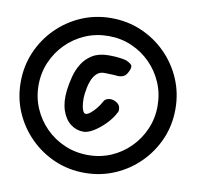

<svg xmlns="http://www.w3.org/2000/svg" viewBox="-96 -935 1191 1133"><g transform="rotate(10 499.5 -368.5)"><path d="M482 95Q386 95 302.5 59Q219 23 155 -41Q91 -105 55 -188.5Q19 -272 19 -368Q19 -464 55 -548Q91 -632 155 -696Q219 -760 302.5 -796Q386 -832 482 -832Q578 -832 662 -796Q746 -760 810 -696Q874 -632 910 -548Q946 -464 946 -368Q946 -272 910 -188.5Q874 -105 810 -41Q746 23 662 59Q578 95 482 95ZM615 -291Q595 -252 562 -218.5Q529 -185 494.5 -164Q460 -143 434 -143Q391 -143 356.5 -169.5Q322 -196 305 -246.5Q288 -297 296 -367Q301 -407 312 -450Q323 -493 346 -530Q369 -567 407.5 -590Q446 -613 504 -613Q542 -613 571.5 -609Q601 -605 611 -601Q632 -592 642 -581Q652 -570 639 -542Q626 -513 607 -506.5Q588 -500 568 -503Q562 -504 547 -504.5Q532 -505 517 -505.5Q502 -506 495 -506Q469 -506 451.5 -490Q434 -474 424 -450.5Q414 -427 409.5 -403.5Q405 -380 403 -365Q400 -338 402 -311.5Q404 -285 411 -267Q418 -249 429 -249Q440 -249 456 -261.5Q472 -274 489.5 -295Q507 -316 520 -341Q528 -355 548 -359Q568 -363 590 -352Q613 -340 617 -320.5Q621 -301 615 -291ZM484 -12Q558 -12 622 -39.5Q686 -67 735 -116.5Q784 -166 811.5 -230.5Q839 -295 839 -368Q839 -442 811.5 -506.5Q784 -571 735.5 -620Q687 -669 622.5 -697Q558 -725 484 -725Q409 -725 344 -697Q279 -669 230 -619.5Q181 -570 153.5 -505.5Q126 -441 126 -368Q126 -294 154 -229.5Q182 -165 231 -116Q280 -67 345 -39.5Q410 -12 484 -12Z"/></g></svg>

Font: Edu NSW ACT Foundation
Style: Bold
Weight: 700
Version: Version 1.003